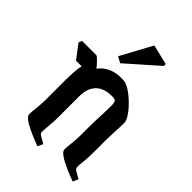

<svg xmlns="http://www.w3.org/2000/svg" viewBox="-230 -805 894 894"><g transform="rotate(45 216.5 -358.5)"><path d="M190 0Q126 -24 91.5 -43.5Q57 -63 57 -79Q57 -93 60.5 -122.5Q64 -152 64 -180V-308Q64 -328 65.5 -358Q67 -388 72 -409H35L-17 -478L-10 -494H84Q88 -494 101.5 -480.5Q115 -467 129 -450Q148 -476 176.5 -488.5Q205 -501 232 -501H253Q273 -501 297.5 -485Q322 -469 345.5 -446Q369 -423 384 -400.5Q399 -378 399 -364Q399 -339 397 -302Q395 -265 395 -242V-169Q395 -133 392 -105.5Q389 -78 389 -64Q389 -54 396.5 -48.5Q404 -43 434 -27L422 0Q358 -24 323.5 -43.5Q289 -63 289 -79Q289 -93 292.5 -122.5Q296 -152 296 -180V-232Q296 -264 298 -305Q300 -346 300 -377Q300 -397 295 -404Q290 -411 273 -411Q217 -411 190 -382.5Q163 -354 163 -304V-169Q163 -133 160 -105.5Q157 -78 157 -64Q157 -54 164.5 -48.5Q172 -43 202 -27ZM342 -681 189 -546 159 -562 243 -717 342 -693Z"/></g></svg>

Font: Jaini
Style: Regular
Weight: 400
Designer: Maithili Shingre, Girish Dalvi (Devanagari), Taresh Vohra (Latin)
Foundry: Ek Type
Version: Version 2.000; ttfautohint (v1.8.4.7-5d5b)